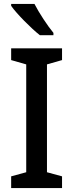

<svg xmlns="http://www.w3.org/2000/svg" viewBox="-20 -961 375 981"><path d="M156 -941H37V-931C64 -892 140 -815 184 -781H253V-793C223 -829 179 -896 156 -941ZM297 0V-60L220 -81V-632L297 -654V-714H37V-654L114 -632V-81L37 -60V0Z"/></svg>

Font: Noto Sans Khmer UI SemiCondensed Medium
Style: Regular
Weight: 500
Width: 4
Designer: Danh Hong and the Monotype Design Team
Foundry: Monotype Imaging Inc.
Version: Version 2.002